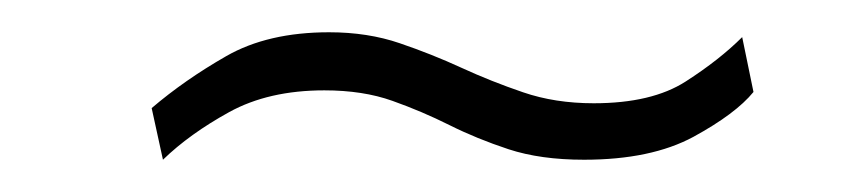

<svg xmlns="http://www.w3.org/2000/svg" viewBox="-20 -426 532 119"><path d="M81 -327 74 -359Q94.5 -376.5 120.2 -391.2Q146 -406 184 -406Q208 -406 227.8 -399.2Q247.5 -392.5 266 -384Q284.5 -375.5 304.2 -368.8Q324 -362 348 -362Q384 -362 405 -375.5Q426 -389 440 -403L447 -369Q436 -355.5 409.8 -341.2Q383.5 -327 342 -327Q315 -327 295.2 -333.5Q275.5 -340 258.5 -348.5Q241.5 -357 223.2 -363.5Q205 -370 181 -370Q146.5 -370 122 -356.5Q97.5 -343 81 -327Z"/></svg>

Font: Public Sans Thin Thin
Style: Italic
Weight: 250
Italic angle: -8°
Version: Version 2.001